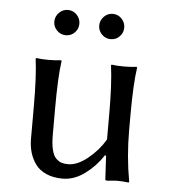

<svg xmlns="http://www.w3.org/2000/svg" viewBox="-48 -666 633 720"><g transform="rotate(5 268.5 -306.0)"><path d="M145.8 -540.8Q131.8 -554.7 131.8 -574.2Q131.8 -593.8 145.8 -607.9Q159.7 -622.1 179.2 -622.1Q198.7 -622.1 212.4 -607.9Q226.1 -593.8 226.1 -574.2Q226.1 -554.7 212.4 -540.8Q198.7 -526.9 179.2 -526.9Q159.7 -526.9 145.8 -540.8ZM314.7 -540.8Q300.8 -554.7 300.8 -574.2Q300.8 -593.8 314.7 -607.9Q328.6 -622.1 348.1 -622.1Q367.7 -622.1 381.3 -607.9Q395 -593.8 395 -574.2Q395 -554.7 381.3 -540.8Q367.7 -526.9 348.1 -526.9Q328.6 -526.9 314.7 -540.8ZM365.2 -91.8Q337.4 -49.3 297.4 -19.8Q257.3 9.8 213.9 9.8Q178.2 9.8 151.9 -2Q125.5 -13.7 111.1 -33.9Q96.7 -54.2 89.8 -77.9Q83 -101.6 83 -128.9V-249Q83 -364.7 74.2 -429.2L76.2 -432.1Q94.7 -429.2 123 -429.2Q151.4 -429.2 169.9 -432.1L171.9 -429.2Q163.1 -369.1 163.1 -249V-149.9Q163.1 -116.7 168.5 -94.7Q173.8 -72.8 184.1 -62.7Q194.3 -52.7 204.6 -49.3Q214.8 -45.9 230 -45.9Q264.6 -45.9 303.7 -77.6Q342.8 -109.4 367.2 -150.9V-249Q367.2 -361.3 357.9 -429.2L359.9 -432.1Q377.9 -429.2 407.2 -429.2Q435.5 -429.2 454.1 -432.1L456.1 -429.2Q446.8 -366.2 446.8 -249V-191.9Q446.8 -93.8 463.9 0L461.9 2.9Q442.4 0 417.5 0Q409.2 0 382.8 2.9Q374 2.9 374 0L369.1 -88.9Z"/></g></svg>

Font: Linux Biolinum G
Style: Regular
Weight: 400
Designer: Philipp H. Poll
Foundry: Philipp H. Poll
Version: Version 1.1.0 ; ttfautohint (v1.6)